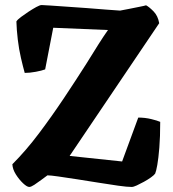

<svg xmlns="http://www.w3.org/2000/svg" viewBox="-20 -741 686 761"><path d="M96 0Q87 0 71.5 -14.5Q56 -29 43 -49.5Q30 -70 29 -90Q83 -144 134.5 -212.5Q186 -281 234 -353Q282 -425 322 -488Q349 -532 371 -566.5Q393 -601 408 -622L191 -631L159 -466Q146 -461 122 -456.5Q98 -452 78 -452Q71 -477 63 -511.5Q55 -546 50.5 -584Q46 -622 45 -656Q49 -663 63 -673.5Q77 -684 93 -694.5Q109 -705 123.5 -713Q138 -721 145 -721Q153 -721 180.5 -719Q208 -717 245.5 -714.5Q283 -712 324 -709Q365 -706 400 -703Q435 -700 456 -699Q468 -701 490 -705.5Q512 -710 532.5 -714Q553 -718 559 -720Q572 -713 589 -695.5Q606 -678 611 -649L256 -123L464 -101L528 -275Q555 -275 579.5 -269Q604 -263 615 -258Q615 -198 611.5 -155.5Q608 -113 603.5 -87.5Q599 -62 595 -53Q591 -47 578.5 -38Q566 -29 550.5 -20.5Q535 -12 522 -6Q509 0 502 0Q484 0 448.5 -5Q413 -10 370 -17Q327 -24 285 -30.5Q243 -37 211.5 -41.5Q180 -46 168 -46Q157 -38 143 -27.5Q129 -17 116 -8.5Q103 0 96 0Z"/></svg>

Font: Texturina Medium 12pt ExtraBold
Style: Regular
Weight: 800
Version: Version 1.002